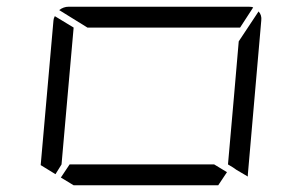

<svg xmlns="http://www.w3.org/2000/svg" viewBox="-20 -1020 856 571"><path d="M181 -735 163 -531 145 -502 101 -529 139 -959Q139 -964 143 -972L199 -938ZM757 -959 717 -500V-495L683 -515L673 -522L658 -531L676 -735L690 -897L749 -986Q759 -975 757 -959ZM629 -469H405H199L161 -492L187 -531H411H617L655 -508ZM240 -938 156 -990Q169 -1000 184 -1000H452H720Q729 -1000 733 -998L694 -938H446Z"/></svg>

Font: DSEG7 Modern
Style: Light Italic
Weight: 300
Italic angle: -5°
Designer: Keshikan(Twitter:@keshinomi_88pro)
Version: Version 0.46